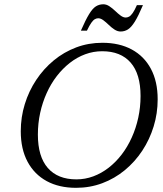

<svg xmlns="http://www.w3.org/2000/svg" viewBox="-20 -890 783 920"><path d="M161.5 -245Q161.5 -139.5 209.2 -85Q257 -30.5 346 -30.5Q388 -30.5 427 -45Q466 -59.5 500.5 -86.2Q535 -113 563 -149.5Q591 -186 611.2 -230.8Q631.5 -275.5 642.5 -326Q653.5 -376.5 653.5 -430Q653.5 -535.5 606 -590Q558.5 -644.5 469.5 -644.5Q427.5 -644.5 388.2 -630Q349 -615.5 314.8 -588.8Q280.5 -562 252.2 -525.5Q224 -489 203.8 -444.2Q183.5 -399.5 172.5 -349.2Q161.5 -299 161.5 -245ZM735.5 -414Q735.5 -346.5 716.2 -284Q697 -221.5 661.8 -168Q626.5 -114.5 578 -74.5Q529.5 -34.5 470.2 -12.2Q411 10 344.5 10Q263 10 203.8 -22.2Q144.5 -54.5 112 -115.2Q79.5 -176 79.5 -261Q79.5 -328.5 98.8 -391Q118 -453.5 153.5 -507Q189 -560.5 237.5 -600.5Q286 -640.5 345 -662.8Q404 -685 470.5 -685Q552 -685 611.5 -652.8Q671 -620.5 703.2 -560Q735.5 -499.5 735.5 -414ZM665 -865.5Q643 -813.5 626 -786.2Q609 -759 593 -749Q577 -739 558 -739Q543 -739 528.5 -748.5Q514 -758 501 -770.8Q488 -783.5 475.2 -793Q462.5 -802.5 450.5 -802.5Q442.5 -802.5 434.5 -798Q426.5 -793.5 417.5 -780.8Q408.5 -768 396.5 -743H367.5Q390 -794.5 406.8 -822Q423.5 -849.5 439.5 -859.5Q455.5 -869.5 475 -869.5Q490 -869.5 504.2 -860Q518.5 -850.5 531.8 -837.8Q545 -825 557.8 -815.5Q570.5 -806 582.5 -806Q590.5 -806 598.5 -810.2Q606.5 -814.5 615.8 -827.5Q625 -840.5 636 -865.5Z"/></svg>

Font: Newsreader 24pt
Style: Italic
Weight: 400
Italic angle: -17°
Designer: Hugues Gentile
Foundry: Production Type
Version: Version 1.003